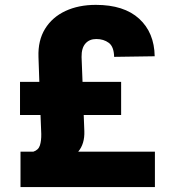

<svg xmlns="http://www.w3.org/2000/svg" viewBox="-20 -757 707 777"><path d="M606.9 0H63V-143.1H114.7Q135.7 -149.9 141.6 -168.9Q147.5 -188 147 -214.8L144 -291.5H61V-425.8H139.2L135.7 -526.4Q133.3 -593.3 162.4 -640.4Q191.4 -687.5 244.6 -712.4Q297.9 -737.3 367.7 -737.3Q481.9 -737.3 543.2 -681.2Q604.5 -625 606 -529.3L441.9 -526.9Q440.9 -568.4 420.2 -583.7Q399.4 -599.1 369.6 -599.1Q341.8 -599.1 325.7 -580.8Q309.6 -562.5 310.1 -526.4L314 -425.8H470.2V-291.5H318.8L321.3 -226.6Q323.2 -174.8 296.4 -143.1H606.9Z"/></svg>

Font: Inter Display Extra Bold
Style: Regular
Weight: 800
Designer: Rasmus Andersson
Foundry: rsms
Version: Version 4.000;git-4fc901f